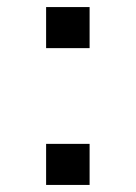

<svg xmlns="http://www.w3.org/2000/svg" viewBox="-20 -605 384 543"><path d="M110.4 -82Q110.4 -111.3 110.4 -198.2Q140.6 -198.2 233.4 -198.2Q233.4 -168.9 233.4 -82Q203.1 -82 110.4 -82ZM110.4 -468.8Q110.4 -498 110.4 -585Q140.6 -585 233.4 -585Q233.4 -555.7 233.4 -468.8Q203.1 -468.8 110.4 -468.8Z"/></svg>

Font: Gothic A1
Style: Regular
Weight: 400
Designer: HanYang I&C Co.,Ltd.
Version: Version 2.50